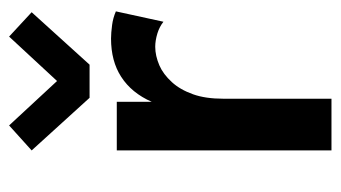

<svg xmlns="http://www.w3.org/2000/svg" viewBox="-184 -568 752 424"><g transform="rotate(-90 192.0 -356.0)"><path d="M261.2 -534.2H188L71.8 -662.1L127 -711.9L225.1 -606L323.2 -711.9L377 -662.1ZM356 -371.1Q344.7 -379.9 330.6 -384.3Q314.5 -389.2 300.8 -389.2Q280.8 -389.2 259.3 -379.9Q240.2 -371.6 222.7 -352.5Q206.1 -334.5 195.8 -305.7Q186 -278.3 186 -238.8V0H71.8V-474.1H179.2V-397Q198.7 -441.4 234.4 -464.4Q269 -486.8 318.8 -486.8Q331.1 -486.8 349.1 -484.4Q364.3 -482.4 378.9 -476.1Z"/></g></svg>

Font: Post Grotesk Medium
Style: Medium
Weight: 500
Version: Version 1.0